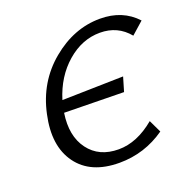

<svg xmlns="http://www.w3.org/2000/svg" viewBox="-120 -782 897 905"><g transform="rotate(-20 328.0 -329.0)"><path d="M474 -664Q587 -664 656 -589L595 -535Q540 -602 451 -602Q361 -602 285.5 -536.5Q210 -471 177 -364L484 -371L463 -300L164 -305Q147 -193 198.5 -124Q250 -55 348 -55Q440 -55 530 -130L560 -67Q456 6 330 6Q186 6 119.5 -85.5Q53 -177 86 -327Q118 -477 230.5 -570.5Q343 -664 474 -664Z"/></g></svg>

Font: EauTest Medium
Style: Italic
Weight: 500
Italic angle: -12°
Designer: Christian Thalmann (Catharsis Fonts)
Version: Version 0.001;PS 000.001;hotconv 1.0.88;makeotf.lib2.5.64775